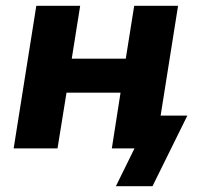

<svg xmlns="http://www.w3.org/2000/svg" viewBox="-20 -511 693 661"><path d="M27 0 105 -491H256L227 -309H413L442 -491H593L533 -113H625L505 130H379L443 0H365L395 -192H209L178 0Z"/></svg>

Font: Nunito Sans ExtraBold
Style: Italic
Weight: 800
Italic angle: -9°
Designer: Vernon Adams
Foundry: Vernon Adams
Version: Version 3.006; ttfautohint (v1.8.3)